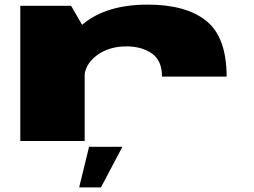

<svg xmlns="http://www.w3.org/2000/svg" viewBox="-20 -611 1102 832"><path d="M682 -279H962Q962 -449 874.5 -520Q787 -591 620 -591Q443 -591 341.2 -508Q239.5 -425 239.5 -359L345 -270Q345 -329 397.5 -369.5Q450 -410 528 -410Q594 -410 638 -379.5Q682 -349 682 -279ZM68 0H347V-484L288 -586H68ZM323 201H417.5L510.5 25H366Z"/></svg>

Font: Anybody ExtraExpanded Black
Style: Regular
Weight: 900
Width: 8
Version: Version 1.113;gftools[0.9.25]